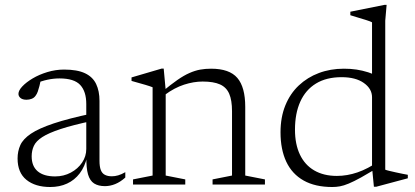

<svg xmlns="http://www.w3.org/2000/svg" viewBox="-20 -740 1666 770"><path d="M352.5 -285.5 351.5 -255.5Q271.5 -238.5 223 -222.5Q174.5 -206.5 149.5 -190.2Q124.5 -174 115.8 -155Q107 -136 107 -113Q107 -73.5 131.2 -53Q155.5 -32.5 201 -32.5Q235.5 -32.5 264 -47.8Q292.5 -63 309.2 -88Q326 -113 326 -142.5V-323Q326 -373 301.8 -399.2Q277.5 -425.5 218.5 -425.5Q194.5 -425.5 170 -420.2Q145.5 -415 117.5 -403L144.5 -423Q141.5 -408 138.2 -395.2Q135 -382.5 131.5 -372.8Q128 -363 123 -356.5Q117 -347.5 107 -343.8Q97 -340 86.5 -340Q70.5 -340 62.2 -347Q54 -354 54 -363.5Q54 -377 69.5 -393.5Q85 -410 111 -425.5Q137 -441 170 -451Q203 -461 237 -461Q290 -461 321 -446.2Q352 -431.5 365.5 -403.2Q379 -375 379 -335.5V-95.5Q379 -72 384.2 -58.2Q389.5 -44.5 400.8 -38.8Q412 -33 428.5 -33Q441 -33 454 -36.8Q467 -40.5 482.5 -49.5V-28Q462.5 -10 442 -1.8Q421.5 6.5 401 6.5Q374.5 6.5 357.5 -4.2Q340.5 -15 333 -40.8Q325.5 -66.5 326.5 -111.5L330 -113Q320.5 -72 299.8 -44.8Q279 -17.5 249 -3.8Q219 10 181.5 10Q121.5 10 86 -18.8Q50.5 -47.5 50.5 -104.5Q50.5 -133.5 61.5 -158Q72.5 -182.5 104 -203.8Q135.5 -225 195.2 -245Q255 -265 352.5 -285.5Z M644.5 -378V-36L723 -20.5V0H513.5V-20.5L592 -36V-390Q584 -393.5 562.8 -399.8Q541.5 -406 507.5 -415.5V-429.5L628.5 -465H636.5ZM832.5 -20.5 910.5 -36V-294Q910.5 -338 899.2 -364Q888 -390 862.2 -401.5Q836.5 -413 792.5 -413Q757 -413 718.2 -400.5Q679.5 -388 641 -359.5L629.5 -371.5Q664.5 -400.5 691 -419Q717.5 -437.5 739.8 -447.2Q762 -457 782.8 -460.8Q803.5 -464.5 826.5 -464.5Q900 -464.5 931.8 -427.5Q963.5 -390.5 963.5 -311.5V-36L1042.5 -20.5V0H832.5Z M1472 -350Q1472 -384 1439.2 -407.2Q1406.5 -430.5 1350 -430.5Q1289 -430.5 1247.2 -405Q1205.5 -379.5 1184.2 -332.2Q1163 -285 1163 -220Q1163 -161.5 1182.8 -120Q1202.5 -78.5 1240.2 -56.5Q1278 -34.5 1331 -34.5Q1372 -34.5 1413.2 -48.5Q1454.5 -62.5 1501.5 -94.5V-71Q1457 -44.5 1427.8 -28.2Q1398.5 -12 1378.5 -3.8Q1358.5 4.5 1343.5 7.2Q1328.5 10 1312.5 10Q1244 10 1197.8 -16Q1151.5 -42 1128.2 -91.2Q1105 -140.5 1105 -209.5Q1105 -269.5 1124.2 -317Q1143.5 -364.5 1178.2 -397.2Q1213 -430 1259 -447.2Q1305 -464.5 1359 -464.5Q1386.5 -464.5 1409.8 -461Q1433 -457.5 1456.8 -450Q1480.5 -442.5 1508.5 -428.5L1472 -398V-650.5Q1466 -654 1450.8 -658.8Q1435.5 -663.5 1417.5 -669Q1399.5 -674.5 1385 -679V-693L1522 -720.5H1530.5L1525 -657V-59.5Q1529.5 -57.5 1541 -54.8Q1552.5 -52 1567 -48.8Q1581.5 -45.5 1594.5 -43Q1607.5 -40.5 1615.5 -39V-25L1488.5 9H1479.5L1472 -68.5Z"/></svg>

Font: Newsreader Light
Style: Regular
Weight: 300
Designer: Hugues Gentile
Foundry: Production Type
Version: Version 1.003